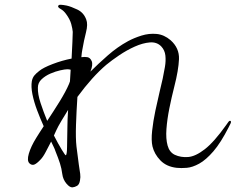

<svg xmlns="http://www.w3.org/2000/svg" viewBox="-20 -788 1040 826"><path d="M971 -268Q976 -266 972 -257Q968 -248 964 -241Q930 -174 898 -137Q866 -100 837 -84Q808 -68 783.5 -66Q759 -64 740 -66Q696 -71 670 -98Q644 -125 636 -158Q630 -184 634.5 -225.5Q639 -267 648.5 -312Q658 -357 667 -394.5Q676 -432 680 -450Q685 -474 689.5 -500Q694 -526 691.5 -549Q689 -572 674 -588Q655 -608 624.5 -605.5Q594 -603 559.5 -587.5Q525 -572 492.5 -550Q460 -528 437 -509Q377 -458 313 -371Q309 -310 307 -251.5Q305 -193 309 -158Q315 -107 319 -80.5Q323 -54 325 -40Q327 -26 324 -11Q321 6 311.5 11.5Q302 17 292 18Q280 19 265.5 1.5Q251 -16 248 -39Q245 -63 238 -85Q231 -107 218 -139Q216 -146 211 -156Q206 -166 200 -179Q188 -156 176.5 -134Q165 -112 154 -101Q138 -84 127.5 -80Q117 -76 107 -85Q95 -96 104 -127Q113 -158 136 -195Q141 -204 149.5 -216.5Q158 -229 168 -245Q153 -278 139.5 -314Q126 -350 119.5 -382.5Q113 -415 117 -439Q120 -454 128 -463.5Q136 -473 149 -483Q166 -497 206.5 -512.5Q247 -528 288 -536Q290 -576 291.5 -607Q293 -638 293 -651Q292 -664 286.5 -684.5Q281 -705 264 -728Q254 -742 241.5 -749Q229 -756 230 -761Q231 -768 241.5 -767.5Q252 -767 267 -764Q285 -760 312.5 -747Q340 -734 351 -704Q359 -684 350 -649Q341 -614 334 -573Q333 -569 332 -561Q331 -553 330 -542Q345 -544 356 -542Q368 -540 374.5 -525Q381 -510 369 -480Q401 -512 443 -549Q485 -586 531 -611Q557 -625 589 -635Q621 -645 653.5 -642Q686 -639 714 -615Q752 -581 750 -533.5Q748 -486 730 -416Q718 -369 708.5 -321.5Q699 -274 696 -232.5Q693 -191 701 -162Q709 -133 732 -122Q758 -110 789.5 -112.5Q821 -115 861 -146Q901 -177 953 -250Q956 -254 961.5 -262Q967 -270 971 -268ZM143 -411Q142 -383 154.5 -345Q167 -307 183 -268Q209 -307 236 -350.5Q263 -394 277 -427Q278 -430 279 -432.5Q280 -435 281 -438Q282 -451 282.5 -463.5Q283 -476 284 -488Q278 -490 269 -490Q260 -490 239.5 -485.5Q219 -481 197 -471.5Q175 -462 159 -447Q143 -432 143 -411ZM270 -244Q270 -270 273 -315Q271 -313 270 -310.5Q269 -308 268 -307Q255 -286 245 -269.5Q235 -253 231 -245Q227 -237 222 -227Q217 -217 212 -205Q231 -168 246 -143.5Q261 -119 263 -120Q268 -122 268.5 -155Q269 -188 270 -244Z"/></svg>

Font: Shippori Mincho TTF
Style: Regular
Weight: 400
Version: Version 2.100